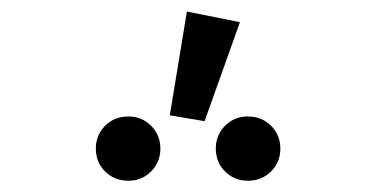

<svg xmlns="http://www.w3.org/2000/svg" viewBox="-20 -957 655 334"><path d="M275.4 -756.4 305.1 -936.9 397.4 -918.5 335.9 -746.2ZM259 -698.5Q259 -674.9 242.8 -658.7Q226.7 -642.6 203.6 -642.6Q179 -642.6 162.8 -658.7Q146.7 -674.9 146.7 -698.5Q146.7 -722.1 162.8 -738.2Q179 -754.4 203.6 -754.4Q226.7 -754.4 242.8 -738.2Q259 -722.1 259 -698.5ZM467.7 -698.5Q467.7 -674.9 451.5 -658.7Q435.4 -642.6 410.8 -642.6Q387.7 -642.6 371.5 -658.7Q355.4 -674.9 355.4 -698.5Q355.4 -722.1 371.5 -738.2Q387.7 -754.4 410.8 -754.4Q435.4 -754.4 451.5 -738.2Q467.7 -722.1 467.7 -698.5Z"/></svg>

Font: Fira Code
Style: Regular
Weight: 400
Designer: Carrois Corporate, Edenspiekermann AG, Nikita Prokopov
Foundry: Carrois Corporate, Edenspiekermann AG, Nikita Prokopov
Version: Version 5.002